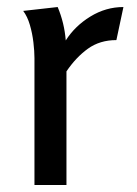

<svg xmlns="http://www.w3.org/2000/svg" viewBox="-20 -526 389 546"><path d="M144 -506Q163 -461 167 -411Q193 -452 237 -479Q281 -506 331 -506L311 -412Q264 -412 230 -387.5Q196 -363 169 -323V0H78V-361Q78 -380 75 -405.5Q72 -431 65 -455Q58 -479 46 -495Z"/></svg>

Font: Rosario Light Medium
Style: Regular
Weight: 500
Version: Version 1.101; ttfautohint (v1.8.1.43-b0c9)